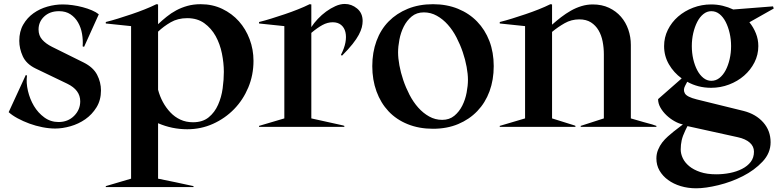

<svg xmlns="http://www.w3.org/2000/svg" viewBox="-20 -658 4046 996"><path d="M266.2 8.8Q235 8.8 200 1.9Q165 -5 132.5 -16.9Q100 -28.8 71.2 -44.4Q42.5 -60 25 -76.2L113.8 -268.8L120 -266.2Q115 -228.8 125 -186.2Q135 -143.8 156.2 -108.1Q177.5 -72.5 210 -48.8Q242.5 -25 283.8 -25Q332.5 -25 364.4 -56.9Q396.2 -88.8 396.2 -132.5Q396.2 -191.2 328.8 -223.8L165 -302.5Q116.2 -326.2 98.1 -366.2Q80 -406.2 80 -446.2Q80 -495 100.6 -530.6Q121.2 -566.2 153.8 -589.4Q186.2 -612.5 226.2 -623.8Q266.2 -635 305 -635Q330 -635 356.9 -631.2Q383.8 -627.5 409.4 -620.6Q435 -613.8 456.9 -604.4Q478.8 -595 492.5 -583.8L416.2 -415L408.8 -417.5Q411.2 -450 405.6 -482.5Q400 -515 385 -541.2Q370 -567.5 345.6 -583.8Q321.2 -600 286.2 -600Q238.8 -600 209.4 -572.5Q180 -545 180 -505Q180 -473.8 198.8 -452.5Q217.5 -431.2 250 -415L413.8 -333.8Q463.8 -308.8 483.8 -270Q503.8 -231.2 503.8 -188.8Q503.8 -138.8 480.6 -101.2Q457.5 -63.8 422.5 -39.4Q387.5 -15 345.6 -3.1Q303.8 8.8 266.2 8.8Z M528.8 307.5 660 268.8V-522.5L528.8 -536.2V-543.8Q558.8 -551.2 593.1 -561.9Q627.5 -572.5 662.5 -584.4Q697.5 -596.2 730.6 -609.4Q763.8 -622.5 791.2 -636.2L800 -635V-532.5Q821.2 -552.5 844.4 -571.2Q867.5 -590 894.4 -604.4Q921.2 -618.8 952.5 -627.5Q983.8 -636.2 1021.2 -636.2Q1082.5 -636.2 1133.1 -611.9Q1183.8 -587.5 1219.4 -547.5Q1255 -507.5 1275 -454.4Q1295 -401.2 1295 -342.5Q1295 -268.8 1268.1 -204.4Q1241.2 -140 1194.4 -91.9Q1147.5 -43.8 1085 -15.6Q1022.5 12.5 951.2 12.5Q872.5 12.5 800 -18.8V268.8Q851.2 278.8 891.2 287.5L983.8 307.5V312.5H528.8ZM800 -192.5Q808.8 -158.8 825 -128.8Q841.2 -98.8 863.8 -75Q886.2 -51.2 915.6 -37.5Q945 -23.8 981.2 -23.8Q1031.2 -23.8 1062.5 -49.4Q1093.8 -75 1111.2 -114.4Q1128.8 -153.8 1135 -199.4Q1141.2 -245 1141.2 -285Q1141.2 -331.2 1131.2 -380.6Q1121.2 -430 1098.8 -470.6Q1076.2 -511.2 1040 -537.5Q1003.8 -563.8 951.2 -563.8Q902.5 -563.8 865.6 -542.5Q828.8 -521.2 800 -493.8Z M1323.8 -5 1455 -43.8V-522.5L1323.8 -536.2V-543.8Q1353.8 -551.2 1388.1 -561.9Q1422.5 -572.5 1457.5 -584.4Q1492.5 -596.2 1525.6 -609.4Q1558.8 -622.5 1586.2 -636.2L1595 -635V-517.5Q1608.8 -538.8 1628.8 -560Q1648.8 -581.2 1671.9 -598.1Q1695 -615 1720 -626.2Q1745 -637.5 1768.8 -637.5Q1803.8 -637.5 1832.5 -613.8Q1861.2 -590 1861.2 -548.8Q1861.2 -533.8 1856.9 -516.2Q1852.5 -498.8 1841.2 -477.5Q1830 -456.2 1808.8 -429.4Q1787.5 -402.5 1753.8 -368.8L1748.8 -373.8Q1766.2 -407.5 1771.9 -437.5Q1777.5 -467.5 1771.9 -491.2Q1766.2 -515 1749.4 -528.8Q1732.5 -542.5 1706.2 -542.5Q1678.8 -542.5 1652.5 -528.1Q1626.2 -513.8 1595 -487.5V-43.8Q1642.5 -33.8 1680 -25Q1712.5 -17.5 1739.4 -11.9Q1766.2 -6.2 1766.2 -5V0H1323.8Z M2226.2 10Q2153.8 10 2095 -13.8Q2036.2 -37.5 1995.6 -80.6Q1955 -123.8 1933.1 -183.8Q1911.2 -243.8 1911.2 -315Q1911.2 -386.2 1933.1 -445.6Q1955 -505 1996.2 -546.9Q2037.5 -588.8 2095.6 -612.5Q2153.8 -636.2 2226.2 -636.2Q2297.5 -636.2 2355.6 -612.5Q2413.8 -588.8 2455 -546.2Q2496.2 -503.8 2518.8 -445Q2541.2 -386.2 2541.2 -315Q2541.2 -243.8 2519.4 -184.4Q2497.5 -125 2456.2 -81.9Q2415 -38.8 2356.9 -14.4Q2298.8 10 2226.2 10ZM2045 -386.2Q2045 -356.2 2051.9 -318.8Q2058.8 -281.2 2071.9 -242.5Q2085 -203.8 2104.4 -166.2Q2123.8 -128.8 2149.4 -100Q2175 -71.2 2206.2 -53.8Q2237.5 -36.2 2273.8 -36.2Q2311.2 -36.2 2336.9 -57.5Q2362.5 -78.8 2378.1 -110Q2393.8 -141.2 2400.6 -177.5Q2407.5 -213.8 2407.5 -243.8Q2407.5 -273.8 2400.6 -311.2Q2393.8 -348.8 2380.6 -387.5Q2367.5 -426.2 2348.1 -463.8Q2328.8 -501.2 2303.1 -530Q2277.5 -558.8 2246.2 -576.2Q2215 -593.8 2178.8 -593.8Q2141.2 -593.8 2115.6 -572.5Q2090 -551.2 2074.4 -520Q2058.8 -488.8 2051.9 -452.5Q2045 -416.2 2045 -386.2Z M2992.5 -5 3112.5 -43.8V-376.2Q3112.5 -410 3106.2 -442.5Q3100 -475 3085 -500.6Q3070 -526.2 3045.6 -541.9Q3021.2 -557.5 2985 -557.5Q2943.8 -557.5 2908.8 -537.5Q2873.8 -517.5 2843.8 -492.5V-43.8Q2877.5 -33.8 2903.8 -25Q2926.2 -17.5 2945.6 -11.9Q2965 -6.2 2965 -5V0H2572.5V-5L2703.8 -43.8V-522.5L2572.5 -536.2V-543.8Q2602.5 -551.2 2636.9 -561.9Q2671.2 -572.5 2706.2 -584.4Q2741.2 -596.2 2774.4 -609.4Q2807.5 -622.5 2835 -636.2L2843.8 -635V-530Q2866.2 -550 2890.6 -568.8Q2915 -587.5 2941.2 -602.5Q2967.5 -617.5 2996.2 -626.2Q3025 -635 3055 -635Q3102.5 -635 3139.4 -617.5Q3176.2 -600 3201.2 -571.2Q3226.2 -542.5 3239.4 -504.4Q3252.5 -466.2 3252.5 -425V-43.8Q3288.8 -33.8 3317.5 -25Q3342.5 -18.8 3363.1 -12.5Q3383.8 -6.2 3385 -5V0H2992.5Z M3591.2 318.8Q3548.8 318.8 3511.2 307.5Q3473.8 296.2 3445.6 275.6Q3417.5 255 3401.2 226.9Q3385 198.8 3385 163.8Q3385 140 3393.8 118.8Q3402.5 97.5 3415.6 80.6Q3428.8 63.8 3444.4 50Q3460 36.2 3473.8 25L3522.5 -12.5Q3502.5 -16.2 3480 -28.8Q3457.5 -41.2 3438.1 -59.4Q3418.8 -77.5 3406.2 -99.4Q3393.8 -121.2 3393.8 -143.8L3516.2 -251.2Q3475 -281.2 3450 -324.4Q3425 -367.5 3425 -418.8Q3425 -463.8 3444.4 -503.1Q3463.8 -542.5 3497.5 -571.9Q3531.2 -601.2 3575.6 -618.1Q3620 -635 3668.8 -635Q3700 -635 3728.8 -628.1Q3757.5 -621.2 3783.8 -608.8L3990 -625L3993.8 -613.8L3867.5 -542.5Q3888.8 -516.2 3901.2 -485Q3913.8 -453.8 3913.8 -418.8Q3913.8 -373.8 3893.8 -334.4Q3873.8 -295 3840 -265.6Q3806.2 -236.2 3761.9 -219.4Q3717.5 -202.5 3668.8 -202.5Q3601.2 -202.5 3545 -233.8L3533.8 -212.5Q3522.5 -191.2 3533.1 -173.1Q3543.8 -155 3593.8 -142.5L3837.5 -82.5Q3901.2 -66.2 3939.4 -23.1Q3977.5 20 3977.5 80Q3977.5 136.2 3935.6 180.6Q3893.8 225 3833.8 255.6Q3773.8 286.2 3706.9 302.5Q3640 318.8 3591.2 318.8ZM3568.8 -418.8Q3568.8 -383.8 3576.2 -351.2Q3583.8 -318.8 3596.9 -293.8Q3610 -268.8 3628.8 -253.8Q3647.5 -238.8 3670 -238.8Q3693.8 -238.8 3712.5 -253.8Q3731.2 -268.8 3744.4 -293.8Q3757.5 -318.8 3765 -351.2Q3772.5 -383.8 3772.5 -418.8Q3772.5 -453.8 3765 -486.2Q3757.5 -518.8 3744.4 -544.4Q3731.2 -570 3712.5 -585Q3693.8 -600 3670 -600Q3647.5 -600 3628.8 -585Q3610 -570 3596.9 -544.4Q3583.8 -518.8 3576.2 -486.2Q3568.8 -453.8 3568.8 -418.8ZM3511.2 117.5Q3511.2 140 3521.9 162.5Q3532.5 185 3555 203.8Q3577.5 222.5 3612.5 234.4Q3647.5 246.2 3695 246.2Q3731.2 246.2 3766.2 239.4Q3801.2 232.5 3829.4 218.1Q3857.5 203.8 3874.4 181.9Q3891.2 160 3891.2 128.8Q3891.2 101.2 3869.4 81.9Q3847.5 62.5 3807.5 53.8L3546.2 -3.8L3535 18.8Q3521.2 47.5 3516.2 70Q3511.2 92.5 3511.2 117.5Z"/></svg>

Font: Equateur
Style: Regular
Weight: 400
Designer: Ange Degheest & Eugénie Bidaut
Foundry: Velvetyne Type Foundry
Version: Version 1.000;FEAKit 1.0